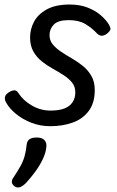

<svg xmlns="http://www.w3.org/2000/svg" viewBox="-20 -539 519 849"><path d="M203 19Q157 19 118 3.5Q79 -12 50.5 -35.5Q22 -59 8 -84Q1 -95 1.5 -106.5Q2 -118 15 -128Q29 -138 41 -139.5Q53 -141 61 -128Q83 -94 121.5 -72Q160 -50 203 -50Q240 -50 264 -59Q288 -68 300.5 -86.5Q313 -105 313 -131Q313 -156 298.5 -174Q284 -192 261.5 -206.5Q239 -221 213 -235.5Q187 -250 164.5 -268Q142 -286 127.5 -311.5Q113 -337 113 -373Q113 -410 130.5 -443Q148 -476 187 -497.5Q226 -519 288 -519Q333 -519 367.5 -505.5Q402 -492 425 -472Q448 -452 460 -433Q467 -422 468.5 -413Q470 -404 453 -390Q440 -381 430 -381Q420 -381 410 -390Q386 -416 357 -433Q328 -450 284 -450Q237 -450 218 -430.5Q199 -411 199 -383Q199 -360 213.5 -342.5Q228 -325 250.5 -310Q273 -295 299 -280Q325 -265 347.5 -246.5Q370 -228 384.5 -202.5Q399 -177 399 -141Q399 -84 372.5 -48.5Q346 -13 301.5 3Q257 19 203 19ZM46 286Q34 278 32.5 267.5Q31 257 40 245Q58 218 70 196.5Q82 175 88.5 152.5Q95 130 98 100Q100 83 111.5 76Q123 69 142 69Q165 69 176 80Q187 91 185 110Q183 135 170 163Q157 191 137.5 218Q118 245 95 270Q82 283 70 288Q58 293 46 286Z"/></svg>

Font: Playwrite NZ
Style: Regular
Weight: 400
Designer: Veronika Burian, José Scaglione
Foundry: TypeTogether
Version: Version 1.002